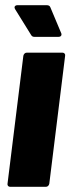

<svg xmlns="http://www.w3.org/2000/svg" viewBox="-20 -720 271 740"><path d="M9 -12 70 -505Q71 -510 74.5 -513.5Q78 -517 83 -517H221Q226 -517 229 -513.5Q232 -510 231 -505L170 -12Q169 -7 165.5 -3.5Q162 0 157 0H19Q14 0 11 -3.5Q8 -7 9 -12ZM217 -587Q217 -583 214 -580.5Q211 -578 206 -578H112Q104 -578 100 -585L38 -685Q36 -689 36 -692Q36 -695 39 -697.5Q42 -700 47 -700H160Q171 -700 174 -692L216 -592Q217 -590 217 -587Z"/></svg>

Font: Barlow Semi Condensed ExtraBold
Style: Italic
Weight: 800
Width: 4
Italic angle: -7°
Designer: Jeremy Tribby
Foundry: Tribby Type
Version: Version 1.408